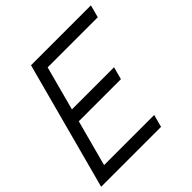

<svg xmlns="http://www.w3.org/2000/svg" viewBox="-215 -870 1020 1020"><g transform="rotate(-45 295.5 -360.0)"><path d="M-26.5 0H423.5L442.4 -70.5H65.9L135.5 -330H452L470.9 -400.5H154.4L221.1 -649.5H597.6L616.5 -720H166.5Z"/></g></svg>

Font: Manrope
Style: RegularItalic
Weight: 400
Italic angle: -15°
Designer: Mikhail Sharanda
Foundry: Mikhail Sharanda
Version: Version 4.502;hotconv 1.0.109;makeotfexe 2.5.65596